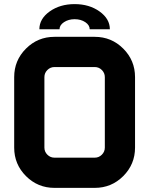

<svg xmlns="http://www.w3.org/2000/svg" viewBox="-20 -911 724 931"><path d="M439.5 -585.9H244.1Q224.1 -585.9 209.7 -571.5Q195.3 -557.1 195.3 -537.1V-195.3Q195.3 -175.3 209.7 -160.9Q224.1 -146.5 244.1 -146.5H439.5Q459.5 -146.5 473.9 -160.9Q488.3 -175.3 488.3 -195.3V-537.1Q488.3 -557.1 473.9 -571.5Q459.5 -585.9 439.5 -585.9ZM244.1 -732.4H439.5Q520.5 -732.4 577.6 -675.3Q634.8 -618.2 634.8 -537.1V-195.3Q634.8 -114.3 577.6 -57.1Q520.5 0 439.5 0H244.1Q163.1 0 106 -57.1Q48.8 -114.3 48.8 -195.3V-537.1Q48.8 -618.2 106 -675.3Q163.1 -732.4 244.1 -732.4ZM415 -769Q415 -789.1 393.6 -803.5Q372.1 -817.9 341.8 -817.9Q312 -817.9 290.3 -803.5Q268.6 -789.1 268.6 -769H170.9Q170.9 -819.8 220.9 -855.5Q271 -891.1 341.8 -891.1Q412.6 -891.1 462.6 -855.5Q512.7 -819.8 512.7 -769Z"/></svg>

Font: Audex
Style: Regular
Weight: 400
Designer: GGBotNet
Foundry: GGBotNet
Version: 1.00